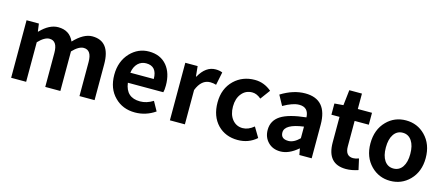

<svg xmlns="http://www.w3.org/2000/svg" viewBox="-49 -1251 4180 1805"><g transform="rotate(15 2041.5 -348.0)"><path d="M79 -560H199L209 -485H213Q298 -574 385 -574Q496 -574 539 -476Q632 -574 717 -574Q891 -574 891 -349V0H744V-331Q744 -448 666 -448Q618 -448 558 -385V0H411V-331Q411 -448 333 -448Q285 -448 225 -385V0H79Z M1089 -64Q1008 -144 1008 -279Q1008 -410 1088 -495Q1164 -574 1269 -574Q1381 -574 1444 -498Q1503 -426 1503 -306Q1503 -262 1496 -239H1151Q1169 -99 1306 -99Q1370 -99 1432 -138L1482 -48Q1392 14 1286 14Q1166 14 1089 -64ZM1377 -336Q1377 -460 1271 -460Q1225 -460 1192 -429Q1157 -395 1149 -336Z M1624 -560H1744L1754 -461H1758Q1821 -574 1917 -574Q1954 -574 1983 -562L1957 -435Q1929 -444 1899 -444Q1813 -444 1770 -334V0H1624Z M2091 -63Q2013 -144 2013 -279Q2013 -414 2099 -497Q2180 -574 2299 -574Q2389 -574 2462 -512L2392 -417Q2349 -454 2306 -454Q2242 -454 2203 -406Q2163 -358 2163 -279Q2163 -201 2202 -153Q2241 -106 2302 -106Q2357 -106 2411 -151L2469 -54Q2392 14 2286 14Q2167 14 2091 -63Z M2581 -33Q2535 -80 2535 -152Q2535 -242 2612 -292Q2688 -341 2857 -359Q2853 -456 2762 -456Q2700 -456 2608 -403L2555 -500Q2674 -574 2789 -574Q3004 -574 3004 -327V0H2884L2873 -60H2870Q2784 14 2701 14Q2627 14 2581 -33ZM2857 -156V-269Q2675 -245 2675 -164Q2675 -101 2749 -101Q2802 -101 2857 -156Z M3156 -196V-444H3077V-553L3163 -560L3180 -710H3303V-560H3441V-444H3303V-196Q3303 -102 3379 -102Q3404 -102 3434 -114L3458 -7Q3395 14 3340 14Q3156 14 3156 -196Z M3583 -63Q3501 -146 3501 -279Q3501 -414 3583 -497Q3659 -574 3770 -574Q3881 -574 3957 -497Q4039 -414 4039 -279Q4039 -146 3957 -63Q3880 14 3770 14Q3660 14 3583 -63ZM3858 -153Q3889 -199 3889 -279Q3889 -360 3858 -406Q3826 -454 3770 -454Q3714 -454 3682 -406Q3651 -360 3651 -279Q3651 -199 3682 -153Q3714 -106 3770 -106Q3826 -106 3858 -153Z"/></g></svg>

Font: Noto Sans Tobesmart edit
Style: Bold
Weight: 700
Designer: Ryoko NISHIZUKA  (kana & ideographs); Paul D. Hunt (Latin, Greek & Cyrillic); Wenlong ZHANG  (bopomofo); Sandoll Communi
Foundry: Adobe Systems Incorporated
Version: Version 1.005 Oct 7, 2021